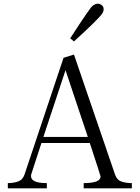

<svg xmlns="http://www.w3.org/2000/svg" viewBox="-20 -1023 759 1043"><path d="M22.5 0V-28.3Q52.7 -28.3 78.1 -37.1Q103.5 -45.9 113.3 -75.2L325.2 -709L381.8 -726.6L605.5 -73.2Q616.2 -43.9 641.6 -36.1Q667 -28.3 696.3 -28.3V0H434.6V-28.3Q526.4 -28.3 526.4 -64.5Q526.4 -68.4 467.8 -246.1H205.1L150.4 -78.1Q148.4 -72.3 148.4 -66.4Q148.4 -28.3 234.4 -28.3V0ZM97.7 -28.3ZM133.8 -28.3ZM215.8 -279.3H457L335.9 -641.6ZM361.3 -814.5Q468.8 -981.4 483.9 -992.2Q499 -1002.9 510.7 -1002.9Q522.5 -1002.9 532.7 -995.1Q543 -987.3 543 -973.6Q543 -960 535.2 -949.2Q515.6 -919.9 381.8 -797.9ZM539.1 -28.3ZM621.1 -28.3Z"/></svg>

Font: GenEi Koburi Mincho v6
Style: Regular
Weight: 400
Designer: o_tamon (Modified)
Foundry: o_tamon / Adobe Systems Incorporated
Version: Version 6.1